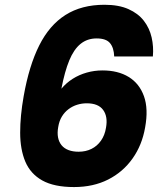

<svg xmlns="http://www.w3.org/2000/svg" viewBox="-20 -765 677 789"><path d="M608.2 -533.1H449.3Q447.9 -569.1 431.8 -588.1Q415.8 -607.1 377.1 -607.1Q338.8 -607.1 311.2 -584.8Q283.5 -562.4 264.8 -517.1Q246 -471.7 232.3 -400.5Q252.1 -424.2 278.5 -441Q305 -457.8 336.4 -466.7Q367.8 -475.6 401.1 -475.6Q465 -475.6 508.9 -448.7Q552.9 -421.8 571.6 -369.6Q590.3 -317.4 576.3 -240.9Q563.8 -168.7 524.6 -113.5Q485.5 -58.2 424.4 -27.2Q363.3 3.7 284.2 3.7Q202.1 3.7 153.5 -23.6Q105 -50.9 83.9 -101.1Q62.9 -151.4 62.9 -219.8Q62.8 -288.2 77.3 -369.9Q99.4 -495 141.2 -578.3Q183 -661.6 249.1 -703.5Q315.2 -745.4 409.4 -745.4Q468.2 -745.4 508 -727.5Q547.9 -709.7 571.2 -679.5Q594.5 -649.3 603.1 -611.3Q611.8 -573.3 608.2 -533.1ZM336.4 -340.5Q316.3 -340.5 297.3 -334.6Q278.2 -328.8 261.9 -316.6Q245.5 -304.4 234.3 -286.1Q223.2 -267.8 219.3 -243.4Q214.9 -219.5 218.5 -200.4Q222.2 -181.4 233 -168.2Q243.7 -155.1 261.5 -148.3Q279.3 -141.5 303.2 -141.5Q332.5 -141.5 356 -153.2Q379.4 -164.8 395 -187Q410.7 -209.3 415.6 -240.1Q423.9 -285.6 404 -313Q384.1 -340.5 336.4 -340.5Z"/></svg>

Font: Poppins Variable
Style: Italic
Weight: 100
Italic angle: -10°
Designer: Jonny Pinhorn
Foundry: Indian Type Foundry
Version: Version 6.000